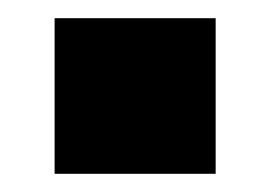

<svg xmlns="http://www.w3.org/2000/svg" viewBox="-20 -421 299 211"><path d="M217 -230H40V-401H217Z"/></svg>

Font: Ulagadi Sans
Style: Bold
Weight: 700
Designer: Ninad Kale (Devanagari), Jonny Pinhorn (Latin)
Foundry: Indian Type Foundry
Version: Version 3.01;March 29, 2020;FontCreator 12.0.0.2522 64-bit; 